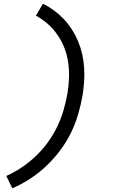

<svg xmlns="http://www.w3.org/2000/svg" viewBox="-20 -861 640 1042"><path d="M47 161 14 94Q59 74 100 46Q141 18 176.5 -16Q212 -50 241 -90.5Q270 -131 290.5 -173.5Q311 -216 324.5 -262Q338 -308 346 -354Q353 -396 354.5 -438.5Q356 -481 350 -522.5Q344 -564 329.5 -601Q315 -638 292 -671.5Q269 -705 239.5 -731Q210 -757 175 -776L213 -841Q245 -825 273.5 -804Q302 -783 326.5 -757Q351 -731 370.5 -700.5Q390 -670 404 -636.5Q418 -603 426 -567.5Q434 -532 436.5 -494.5Q439 -457 436.5 -419Q434 -381 428 -343Q419 -291 403.5 -239Q388 -187 364.5 -139Q341 -91 307 -45.5Q273 0 232.5 38.5Q192 77 145 108Q98 139 47 161Z"/></svg>

Font: Iosevka Curly Extended
Style: Italic
Weight: 400
Width: 7
Italic angle: -9°
Monospace: yes
Designer: Belleve Invis
Foundry: Belleve Invis
Version: Version 11.1.0; ttfautohint (v1.8.3)